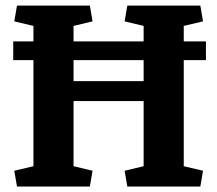

<svg xmlns="http://www.w3.org/2000/svg" viewBox="-20 -681 792 701"><path d="M504.4 -384.8V-461.4H248.5V-384.8ZM28.3 -529.8H102.1V-586.4L32.2 -603L42 -660.6H308.1L317.9 -603L248.5 -586.4V-529.8H504.4V-586.4L435.1 -603L444.8 -660.6H711.4L721.2 -603L650.9 -586.4V-529.8H731.9V-461.4H650.9V-74.2L721.2 -57.6L711.4 0H444.8L435.1 -57.6L504.4 -74.2V-312H248.5V-74.2L317.9 -57.6L308.1 0H42L32.2 -57.6L102.1 -74.2V-461.4H28.3Z"/></svg>

Font: NoticiaText-Bold
Style: Bold
Weight: 700
Designer: JM Sole
Foundry: JM Sole
Version: Version 1.003